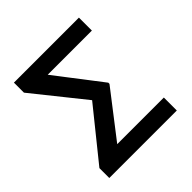

<svg xmlns="http://www.w3.org/2000/svg" viewBox="-187 -867 1019 1019"><g transform="rotate(-45 322.5 -358.0)"><path d="M571 -97.3V0H110.4V-97.3ZM552.2 -715.9V-618.6H104.4V-715.9ZM418.3 -361.5V-352.6L146 0H64.3V-74.2L291.9 -356.5L64.3 -640.6V-715.9H146Z"/></g></svg>

Font: InterMG Medium
Style: Regular
Weight: 500
Designer: Rasmus Andersson
Foundry: rsms
Version: Version 3.019;December 26, 2023;FontCreator 15.0.0.2955 64-b